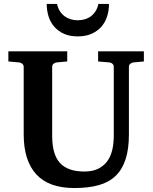

<svg xmlns="http://www.w3.org/2000/svg" viewBox="-20 -929 769 965"><path d="M649.9 -615.2Q641.6 -614.3 634.8 -608.4Q627.9 -602.5 627.9 -592.8V-253.9Q627.9 -180.2 611.3 -128.7Q594.7 -77.1 561 -44.9Q527.3 -12.7 475.8 1.7Q424.3 16.1 354 16.1Q225.1 16.1 162.1 -53Q99.1 -122.1 99.1 -253.9V-592.8Q99.1 -602.5 92 -608.4Q85 -614.3 76.2 -615.2L22 -620.1V-670.9H317.9V-620.1L264.2 -615.2Q255.9 -614.3 249 -608.4Q242.2 -602.5 242.2 -592.8V-246.1Q242.2 -152.3 281.7 -109.6Q321.3 -66.9 403.8 -66.9Q443.4 -66.9 471.2 -79.8Q499 -92.8 517.1 -116.2Q535.2 -139.6 543.5 -172.6Q551.8 -205.6 551.8 -246.1V-592.8Q551.8 -602.5 545.4 -608.4Q539.1 -614.3 529.8 -615.2L473.1 -620.1V-670.9H703.1V-620.1ZM527.8 -909.2Q527.8 -875.5 518.1 -845.7Q508.3 -815.9 488.8 -793.9Q469.2 -772 439.7 -759Q410.2 -746.1 370.6 -746.1Q331.1 -746.1 302 -759Q272.9 -772 253.4 -793.9Q233.9 -815.9 224.4 -845.7Q214.8 -875.5 214.8 -909.2H266.6Q271.5 -886.7 282.2 -871.1Q293 -855.5 307.1 -845.7Q321.3 -835.9 337.6 -831.5Q354 -827.1 370.6 -827.1Q387.7 -827.1 404.3 -831.5Q420.9 -835.9 434.8 -845.7Q448.7 -855.5 459.2 -871.1Q469.7 -886.7 474.6 -909.2Z"/></svg>

Font: Charis SIL APac
Style: Bold
Weight: 700
Foundry: SIL International
Version: Version 5.000